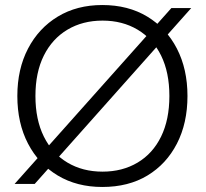

<svg xmlns="http://www.w3.org/2000/svg" viewBox="-20 -732 819 764"><path d="M38 0 662 -700H741L118 0ZM387 12Q286 12 210 -33.5Q134 -79 91.5 -160.5Q49 -242 49 -350Q49 -457 91.5 -538.5Q134 -620 210 -666Q286 -712 387 -712Q490 -712 566 -666Q642 -620 684 -538.5Q726 -457 726 -350Q726 -242 684 -160.5Q642 -79 566.5 -33.5Q491 12 387 12ZM388 -49Q467 -49 527.5 -85Q588 -121 621 -188.5Q654 -256 654 -350Q654 -444 621 -511Q588 -578 527.5 -614Q467 -650 388 -650Q309 -650 248.5 -614Q188 -578 154.5 -511Q121 -444 121 -350Q121 -256 154.5 -188.5Q188 -121 248.5 -85Q309 -49 388 -49Z"/></svg>

Font: DM Sans 16pt Light
Style: Regular
Weight: 300
Version: Version 4.004;gftools[0.9.30]